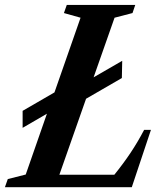

<svg xmlns="http://www.w3.org/2000/svg" viewBox="-60 -782 664 802"><path d="M-39.5 0 -27.5 -34 47.5 -53 136 -307 34.5 -248V-319L167.5 -396L276.5 -708L207 -727.5L219 -761.5H505L493.5 -727.5L418.5 -708L331 -459L450.5 -528L449 -456L299.5 -369.5L188 -52H417.5Q455.5 -99 485.2 -143.5Q515 -188 542 -239.5H570.5L490.5 0Z"/></svg>

Font: Libre Caslon Condensed Bold
Style: Italic
Weight: 700
Italic angle: -22.583°
Designer: Pablo Impallari, Rodrigo Fuenzalida, Katja Schimmel, Ertekin Erdin
Foundry: Pablo Impallari, Rodrigo Fuenzalida
Version: Version 2.000; ttfautohint (v1.8.4.7-5d5b);gftools[0.9.33]